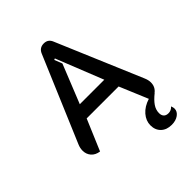

<svg xmlns="http://www.w3.org/2000/svg" viewBox="-252 -844 1186 1186"><g transform="rotate(-45 341.0 -251.5)"><path d="M623 122Q629 137 629 147Q629 172 605.5 189Q582 206 546 206Q502 206 476 181Q450 156 450 115Q450 75 479 41.5Q508 8 559 -8L481 -194H202L116 9Q81 4 62 -18Q43 -40 43 -71Q43 -94 53 -117L289 -674Q304 -709 342 -709Q379 -709 393 -674L629 -117Q640 -92 640 -71Q640 -31 609 -8H610Q576 19 558.5 44.5Q541 70 541 99Q541 119 551.5 130Q562 141 582 141Q607 141 623 122ZM448 -286 325 -595 316 -591 336 -540 234 -286Z"/></g></svg>

Font: K2D Medium
Style: Regular
Weight: 500
Designer: Katatrad Aksorn Co.,Ltd.
Foundry: Cadson Demak Co.,Ltd.
Version: Version 1.000; ttfautohint (v1.6)